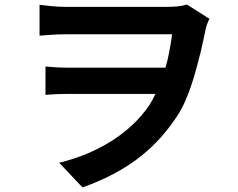

<svg xmlns="http://www.w3.org/2000/svg" viewBox="-20 -762 1040 840"><path d="M762 -265C801 -328 830 -422 853 -516L856 -526C865 -564 873 -601 880 -636C884 -653 890 -667 896 -680L798 -742C772 -734 740 -732 709 -732H265C222 -732 180 -738 153 -741V-606C187 -609 230 -612 266 -612H733C733 -611 733 -609 732 -607L731 -597C724 -551 716 -506 704 -466H274C243 -466 209 -468 179 -471V-347C213 -350 240 -351 273 -351H660C652 -334 643 -317 634 -303C554 -183 410 -91 239 -50L341 58C554 -18 673 -126 762 -265Z"/></svg>

Font: Glow Sans SC Normal
Style: Bold
Weight: 700
Designer: Ryoko NISHIZUKA (kana, bopomofo & ideographs); Paul D. Hunt (Latin, Greek & Cyrillic); Sandoll Communications, Soo-young
Version: Version 0.93